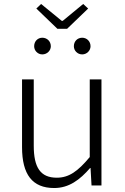

<svg xmlns="http://www.w3.org/2000/svg" viewBox="-20 -934 629 967"><path d="M253 13C327 13 382 -28 434 -88H436L441 0H491V-534H432V-143C372 -71 327 -39 266 -39C184 -39 150 -90 150 -200V-534H91V-193C91 -55 143 13 253 13ZM269 -789H318L424 -891L399 -914L296 -829H291L187 -914L163 -891ZM193 -660C217 -660 236 -679 236 -701C236 -726 217 -744 193 -744C170 -744 152 -726 152 -701C152 -679 170 -660 193 -660ZM394 -660C417 -660 436 -679 436 -701C436 -726 417 -744 394 -744C370 -744 352 -726 352 -701C352 -679 370 -660 394 -660Z"/></svg>

Font: Noto Sans TC Light
Style: Regular
Weight: 300
Designer: Ryoko NISHIZUKA 西塚涼子 (kana, bopomofo & ideographs); Paul D. Hunt (Latin, Greek & Cyrillic); Sandoll Communications 산돌커뮤니
Foundry: Adobe
Version: Version 2.004;hotconv 1.0.118;makeotfexe 2.5.65603